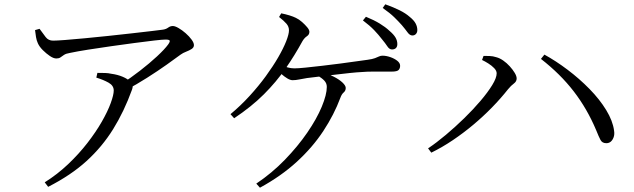

<svg xmlns="http://www.w3.org/2000/svg" viewBox="-20 -828 2950 893"><path d="M544 -437Q587 -465 631 -499Q675 -533 710.5 -566Q746 -599 762 -621Q772 -635 769 -639.5Q766 -644 750 -644Q736 -644 697 -639.5Q658 -635 605.5 -628Q553 -621 496.5 -613Q440 -605 389.5 -597Q339 -589 306 -582Q287 -579 277.5 -572.5Q268 -566 261 -561Q254 -556 242 -556Q229 -556 212 -567.5Q195 -579 179 -595Q163 -611 156 -627Q150 -640 147.5 -655.5Q145 -671 143 -688L164 -694Q180 -672 192.5 -655.5Q205 -639 227 -639Q243 -639 282.5 -642Q322 -645 374.5 -650Q427 -655 484 -661Q541 -667 593.5 -673Q646 -679 684.5 -683.5Q723 -688 737 -690Q752 -692 762 -699.5Q772 -707 784 -707Q794 -707 810.5 -697.5Q827 -688 843.5 -673.5Q860 -659 871 -644Q882 -629 882 -618Q882 -607 871 -600Q860 -593 845.5 -587.5Q831 -582 820 -574Q796 -556 755 -527Q714 -498 664.5 -466.5Q615 -435 564 -408ZM188 20Q247 -17 297 -64.5Q347 -112 386.5 -163Q426 -214 453.5 -262Q481 -310 495 -348.5Q509 -387 509 -407Q509 -430 485 -443.5Q461 -457 428 -467L433 -489Q455 -489 469.5 -488.5Q484 -488 497 -485Q527 -481 550.5 -471Q574 -461 585 -449Q594 -441 596.5 -433.5Q599 -426 594 -411Q557 -309 506 -227Q455 -145 382.5 -79Q310 -13 204 41Z M1898 -663Q1886 -663 1875.5 -677.5Q1865 -692 1849 -711Q1833 -729 1813.5 -748Q1794 -767 1760 -791L1772 -808Q1811 -794 1839 -780Q1867 -766 1885 -750Q1905 -734 1913 -719Q1921 -704 1921 -688Q1921 -677 1914.5 -670Q1908 -663 1898 -663ZM1803 -598Q1791 -598 1781.5 -612.5Q1772 -627 1757 -645Q1741 -666 1720.5 -687.5Q1700 -709 1668 -733L1682 -750Q1719 -735 1746 -718.5Q1773 -702 1791 -685Q1811 -668 1819.5 -653.5Q1828 -639 1828 -623Q1828 -611 1821.5 -604.5Q1815 -598 1803 -598ZM1172 26Q1245 -23 1305 -85Q1365 -147 1409 -211Q1453 -275 1476.5 -331.5Q1500 -388 1500 -424Q1500 -441 1488 -453.5Q1476 -466 1457 -476L1473 -491Q1505 -485 1531 -472Q1557 -459 1572.5 -444.5Q1588 -430 1588 -419Q1588 -406 1578.5 -398Q1569 -390 1563 -373Q1534 -295 1484 -219Q1434 -143 1361 -76Q1288 -9 1189 45ZM1052 -297Q1099 -336 1141 -382Q1183 -428 1216.5 -474Q1250 -520 1274 -561.5Q1298 -603 1311 -636Q1324 -669 1324 -687Q1324 -704 1312.5 -717.5Q1301 -731 1278 -749L1288 -766Q1308 -762 1326 -756.5Q1344 -751 1356 -745Q1371 -738 1385 -725.5Q1399 -713 1409 -701Q1419 -689 1419 -680Q1419 -667 1407.5 -659.5Q1396 -652 1387 -637Q1351 -571 1308 -509Q1265 -447 1207.5 -389.5Q1150 -332 1069 -278ZM1341 -455Q1330 -455 1316 -463.5Q1302 -472 1288.5 -484Q1275 -496 1265 -506L1280 -529Q1302 -519 1317.5 -514.5Q1333 -510 1349 -510Q1366 -510 1400.5 -513.5Q1435 -517 1478 -522Q1521 -527 1563 -532.5Q1605 -538 1639.5 -543Q1674 -548 1690 -550Q1712 -553 1724 -557.5Q1736 -562 1743 -565.5Q1750 -569 1759 -569Q1776 -569 1795 -562.5Q1814 -556 1827.5 -545.5Q1841 -535 1841 -522Q1841 -510 1834 -502.5Q1827 -495 1802 -495Q1787 -495 1763.5 -495Q1740 -495 1713.5 -495Q1687 -495 1663 -493Q1641 -492 1607.5 -488.5Q1574 -485 1537 -480.5Q1500 -476 1466 -472Q1432 -468 1408 -465Q1389 -462 1372 -458.5Q1355 -455 1341 -455Z M1971 -138Q2010 -164 2054 -201Q2098 -238 2139.5 -278.5Q2181 -319 2215 -359Q2249 -399 2269.5 -432.5Q2290 -466 2290 -487Q2290 -499 2278.5 -511Q2267 -523 2251 -533Q2235 -543 2222 -549L2229 -568Q2241 -568 2257 -567.5Q2273 -567 2288 -562Q2304 -558 2320.5 -546.5Q2337 -535 2351 -519.5Q2365 -504 2374 -489Q2383 -474 2383 -463Q2383 -449 2370 -439.5Q2357 -430 2343 -413Q2309 -370 2268 -328Q2227 -286 2181 -247.5Q2135 -209 2086 -176Q2037 -143 1986 -118ZM2800 -162Q2781 -162 2773 -177Q2765 -192 2753 -222Q2711 -322 2648.5 -403Q2586 -484 2496 -554L2512 -574Q2565 -545 2620 -503.5Q2675 -462 2722 -414Q2769 -366 2799.5 -316Q2830 -266 2836 -221Q2839 -203 2834 -189.5Q2829 -176 2820.5 -169Q2812 -162 2800 -162Z"/></svg>

Font: Noto Serif JP
Style: Regular
Weight: 400
Designer: Ryoko NISHIZUKA  (kana & ideographs); Frank Grießhammer (Latin, Greek & Cyrillic); Wenlong ZHANG  (bopomofo); Sandoll Co
Foundry: Adobe
Version: Version 2.003-H1;hotconv 1.1.1;makeotfexe 2.6.0